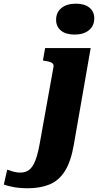

<svg xmlns="http://www.w3.org/2000/svg" viewBox="-174 -768 526 1024"><path d="M223.4 -583.6Q177 -583.6 151.1 -604.9Q125.2 -626.2 125.2 -662.6Q125.2 -702 153.5 -725.2Q181.8 -748.4 230.6 -748.4Q277 -748.4 302.9 -727.3Q328.8 -706.2 328.8 -669.8Q328.8 -630.4 300.5 -607Q272.2 -583.6 223.4 -583.6ZM-153.6 216.4 -135.6 137Q-128.4 139.2 -108.1 145.8Q-87.8 152.4 -64.6 152.4Q-37.2 152.4 -18.3 137.9Q0.6 123.4 14.2 89Q27.8 54.6 38 -3.2L111 -409.6Q113.4 -420.4 108.9 -426.8Q104.4 -433.2 94 -437Q83.6 -440.8 66.8 -443.2L55 -445.2L66.6 -511.6H309.6L219.2 6.4Q203.8 94.4 172 144.6Q140.2 194.8 90.9 215.4Q41.6 236 -25.6 236Q-67.8 236 -101.6 229.7Q-135.4 223.4 -153.6 216.4Z"/></svg>

Font: Roboto Serif 20pt
Style: Italic
Weight: 400
Italic angle: -10°
Designer: Greg Gazdowicz
Foundry: Commercial Type
Version: Version 1.008